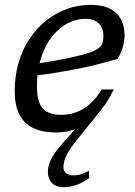

<svg xmlns="http://www.w3.org/2000/svg" viewBox="-20 -535 555 790"><path d="M397.5 -85 294 44Q271 72.5 259.8 92.5Q248.5 112.5 244.8 126.5Q241 140.5 241 151.5Q241 168 251.5 177.2Q262 186.5 282 186.5Q296.5 186.5 310.8 182.8Q325 179 346 167.5L347 198Q315 219.5 291.5 227.2Q268 235 242.5 235Q208.5 235 192.8 217.2Q177 199.5 177 173Q177 156 182.8 137.8Q188.5 119.5 206 94.2Q223.5 69 258 31L309 -26L317.5 -15.5Q292 -2 265 4Q238 10 210 10Q153 10 115.5 -8.8Q78 -27.5 59.2 -65Q40.5 -102.5 40.5 -160Q40.5 -222 56.2 -276.2Q72 -330.5 100.8 -374.2Q129.5 -418 168.8 -449.5Q208 -481 254.5 -498Q301 -515 353 -515Q403.5 -515 434.2 -498.2Q465 -481.5 478.8 -453.5Q492.5 -425.5 492.5 -391Q492.5 -365.5 484.5 -338.8Q476.5 -312 463.5 -292.5Q420.5 -280 376.5 -269Q332.5 -258 289 -249.8Q245.5 -241.5 203.5 -234.8Q161.5 -228 123 -223.5L126.5 -272Q207.5 -285 259.5 -295.8Q311.5 -306.5 341.5 -316.2Q371.5 -326 385 -336.2Q398.5 -346.5 402 -358.8Q405.5 -371 405.5 -386.5Q405.5 -408.5 397 -424.2Q388.5 -440 372 -448.8Q355.5 -457.5 331 -457.5Q299.5 -457.5 269.8 -444.5Q240 -431.5 214.8 -407.5Q189.5 -383.5 171 -349.2Q152.5 -315 142.2 -272.8Q132 -230.5 132 -182Q132 -114 156.2 -88.2Q180.5 -62.5 232 -62.5Q263.5 -62.5 293 -73Q322.5 -83.5 349 -106.5Q375.5 -129.5 398.5 -167H448Q436 -143 423.8 -122.5Q411.5 -102 397.5 -85Z"/></svg>

Font: Newsreader 7pt
Style: Italic
Weight: 400
Italic angle: -17°
Designer: Hugues Gentile
Foundry: Production Type
Version: Version 1.003